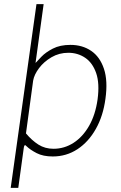

<svg xmlns="http://www.w3.org/2000/svg" viewBox="-20 -743 581 924"><path d="M31.5 161 155.5 -723H190L151 -440Q159.5 -449.5 179.8 -470.5Q200 -491.5 234.5 -509.2Q269 -527 319 -527Q376.5 -527 418.8 -498.2Q461 -469.5 480.2 -412Q499.5 -354.5 487.5 -268Q476.5 -185 441.2 -122.5Q406 -60 352.8 -25Q299.5 10 234 10Q187.5 10 156.5 -6Q125.5 -22 108 -39Q102 -46 99 -44Q96 -42 94.5 -32L68 161ZM237.5 -27Q289.5 -27 333.8 -55.5Q378 -84 408.5 -137Q439 -190 449.5 -264Q460 -341.5 442.8 -391.2Q425.5 -441 389.8 -465Q354 -489 309 -489Q264.5 -489 227.8 -467.5Q191 -446 167.8 -415Q144.5 -384 139.5 -355L105 -101Q133 -67.5 164.8 -47.2Q196.5 -27 237.5 -27Z"/></svg>

Font: Public Sans Thin Thin
Style: Italic
Weight: 250
Italic angle: -8°
Version: Version 2.001